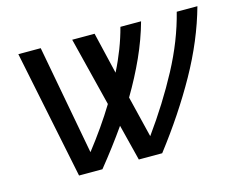

<svg xmlns="http://www.w3.org/2000/svg" viewBox="-79 -638 935 754"><g transform="rotate(-15 388.5 -261.0)"><path d="M49 -522H140L223 -77Q255 -118 284 -159.5Q313 -201 338 -242L268 -522H359L399 -353Q442 -438 464 -522H548Q529 -453 497.5 -383.5Q466 -314 425 -245L466 -77Q546 -188 605.5 -299.5Q665 -411 693 -522H777Q741 -392 668 -261.5Q595 -131 494 0H399L362 -147Q311 -74 251 0H156Z"/></g></svg>

Font: Raleway Medium
Style: Italic
Weight: 500
Italic angle: -12°
Designer: Matt McInerney, Pablo Impallari, Rodrigo Fuenzalida
Foundry: Matt McInerney, Pablo Impallari, Rodrigo Fuenzalida
Version: Version 4.026